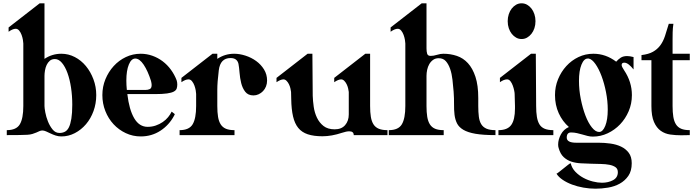

<svg xmlns="http://www.w3.org/2000/svg" viewBox="-20 -834 4194 1161"><path d="M249 -814V-478Q295 -509 351 -509Q394 -509 432.5 -489Q471 -469 499.5 -434.5Q528 -400 545 -354.5Q562 -309 562 -259Q562 -208 545.5 -162.5Q529 -117 500 -83Q471 -49 432.5 -29Q394 -9 351 -9Q333 -9 316.5 -14.5Q300 -20 285.5 -27Q271 -34 258.5 -39.5Q246 -45 236 -45Q227 -45 218.5 -41Q210 -37 199.5 -32.5Q189 -28 176 -24Q163 -20 145 -19Q128 -18 97 -17.5Q66 -17 21 -17V-47Q79 -47 100 -82.5Q121 -118 121 -193V-571Q121 -578 118.5 -593Q116 -608 110.5 -623Q105 -638 96 -649Q87 -660 75 -660Q57 -660 32 -642V-668L220 -814ZM249 -193Q249 -181 254 -154Q259 -127 270 -99.5Q281 -72 298 -51Q315 -30 340 -30Q358 -30 372.5 -37.5Q387 -45 396.5 -64Q406 -83 411.5 -116.5Q417 -150 417 -201Q417 -255 409.5 -304.5Q402 -354 388 -392.5Q374 -431 354.5 -454Q335 -477 312 -477Q293 -477 281 -466.5Q269 -456 262 -441Q255 -426 252 -408Q249 -390 249 -375Z M831 -509Q867 -509 901 -497Q935 -485 963.5 -463.5Q992 -442 1013.5 -412.5Q1035 -383 1048 -349Q1052 -337 1052 -323Q1052 -310 1048.5 -299Q1045 -288 1031.5 -280.5Q1018 -273 990.5 -269Q963 -265 916 -265H750Q761 -171 791.5 -119Q822 -67 873 -67Q899 -67 922 -75Q945 -83 964 -96Q983 -109 996.5 -125.5Q1010 -142 1018 -159L1037 -144Q1036 -141 1035 -139Q1034 -137 1033 -135Q1003 -78 950 -43.5Q897 -9 831 -9Q783 -9 740.5 -29Q698 -49 666.5 -83Q635 -117 617 -162.5Q599 -208 599 -259Q599 -310 617.5 -355Q636 -400 667.5 -434.5Q699 -469 741 -489Q783 -509 831 -509ZM747 -290H858Q875 -290 886 -295.5Q897 -301 897 -320Q897 -325 896 -331Q895 -337 893 -345Q874 -405 849 -442.5Q824 -480 798 -480Q774 -480 759 -443.5Q744 -407 744 -347Q744 -320 747 -290Z M1166 -193V-266Q1166 -273 1163.5 -287.5Q1161 -302 1155.5 -317Q1150 -332 1141 -343Q1132 -354 1120 -354Q1101 -354 1077 -337V-363L1265 -509H1294V-478Q1340 -509 1396 -509Q1429 -509 1464.5 -497.5Q1500 -486 1529 -465Q1558 -444 1576.5 -414Q1595 -384 1595 -347Q1595 -328 1588.5 -311.5Q1582 -295 1570.5 -283Q1559 -271 1544 -264Q1529 -257 1513 -257Q1480 -257 1463 -279Q1446 -301 1438.5 -331.5Q1431 -362 1428.5 -394.5Q1426 -427 1422 -448Q1414 -483 1374 -483Q1312 -483 1303 -409Q1294 -337 1294 -290V-193Q1294 -155 1298.5 -127.5Q1303 -100 1314.5 -82Q1326 -64 1346 -55.5Q1366 -47 1398 -47V-17H1066V-47Q1124 -47 1145 -82.5Q1166 -118 1166 -193Z M1869 -509 1871 -255Q1872 -224 1877 -188.5Q1882 -153 1896.5 -122.5Q1911 -92 1936.5 -72Q1962 -52 2004 -52Q2045 -52 2067 -77.5Q2089 -103 2089 -142V-278Q2088 -287 2085 -300Q2082 -313 2076 -325Q2070 -337 2061.5 -345.5Q2053 -354 2043 -354Q2026 -354 2001 -337V-363L2189 -509H2218V-193Q2218 -155 2222.5 -127.5Q2227 -100 2238.5 -82Q2250 -64 2270.5 -55.5Q2291 -47 2323 -47V-17H2106H2119Q2119 -40 2092 -40Q2075 -40 2048 -31Q1985 -10 1930 -10Q1877 -10 1841 -22Q1805 -34 1783.5 -60.5Q1762 -87 1752 -130Q1742 -173 1741 -235L1740 -278Q1739 -287 1736 -300Q1733 -313 1727 -325Q1721 -337 1712.5 -345.5Q1704 -354 1694 -354Q1677 -354 1652 -337V-363L1840 -509Z M2431 -193V-571Q2431 -578 2428.5 -593Q2426 -608 2420.5 -623Q2415 -638 2406 -649Q2397 -660 2385 -660Q2367 -660 2342 -642V-668L2530 -814H2559V-542Q2559 -522 2563 -509Q2567 -496 2584 -496Q2602 -496 2622.5 -502.5Q2643 -509 2661 -509Q2704 -509 2742.5 -496Q2781 -483 2809.5 -452Q2838 -421 2855 -369.5Q2872 -318 2872 -241V-193Q2872 -156 2875.5 -128.5Q2879 -101 2890 -83Q2901 -65 2921.5 -56Q2942 -47 2976 -47V-17Q2902 -17 2855.5 -25Q2809 -33 2782 -49Q2755 -65 2743.5 -88Q2732 -111 2728.5 -140Q2725 -169 2725.5 -204Q2726 -239 2723 -280Q2720 -316 2716 -352Q2712 -388 2702 -417Q2692 -446 2676 -464Q2660 -482 2633 -482Q2613 -482 2599 -472Q2585 -462 2576 -446.5Q2567 -431 2563 -412Q2559 -393 2559 -375V-193Q2559 -155 2563.5 -127.5Q2568 -100 2579.5 -82Q2591 -64 2611 -55.5Q2631 -47 2663 -47V-17H2331V-47Q2389 -47 2410 -82.5Q2431 -118 2431 -193Z M3220 -509 3222 -193Q3222 -155 3226.5 -127.5Q3231 -100 3242 -82Q3253 -64 3273.5 -55.5Q3294 -47 3326 -47V-17H2994V-47Q3049 -47 3071.5 -78.5Q3094 -110 3094 -178V-193L3092 -266Q3092 -273 3089 -287.5Q3086 -302 3080.5 -317Q3075 -332 3066.5 -343Q3058 -354 3046 -354Q3027 -354 3003 -337V-363L3191 -509ZM3134 -814Q3152 -814 3167 -805.5Q3182 -797 3193.5 -782.5Q3205 -768 3211.5 -748Q3218 -728 3218 -706Q3218 -683 3211.5 -663.5Q3205 -644 3193.5 -629.5Q3182 -615 3167 -606.5Q3152 -598 3134 -598Q3116 -598 3101 -606.5Q3086 -615 3074.5 -629.5Q3063 -644 3056.5 -663.5Q3050 -683 3050 -706Q3050 -728 3056.5 -748Q3063 -768 3074.5 -782.5Q3086 -797 3101 -805.5Q3116 -814 3134 -814Z M3358 61Q3355 52 3355 40Q3355 10 3371.5 -21Q3388 -52 3420 -66Q3381 -100 3358.5 -149.5Q3336 -199 3336 -259Q3336 -310 3354.5 -355Q3373 -400 3404.5 -434.5Q3436 -469 3478 -489Q3520 -509 3568 -509Q3643 -509 3706 -461Q3719 -476 3734 -485.5Q3749 -495 3772 -495Q3788 -495 3811 -489V-414Q3797 -432 3782.5 -443.5Q3768 -455 3755 -455Q3739 -455 3739 -441Q3739 -431 3754 -409Q3801 -339 3801 -259Q3801 -207 3781.5 -161.5Q3762 -116 3729.5 -82Q3697 -48 3654.5 -28Q3612 -8 3565 -8Q3548 -8 3533 -12Q3518 -16 3502 -20.5Q3486 -25 3469 -29Q3452 -33 3433 -33Q3407 -33 3407 -2Q3407 29 3464 29H3599Q3635 29 3671 34Q3707 39 3735.5 52.5Q3764 66 3782 90Q3800 114 3800 153Q3800 200 3779.5 229.5Q3759 259 3727.5 276.5Q3696 294 3657 300.5Q3618 307 3581 307Q3545 307 3508 300.5Q3471 294 3439 282Q3407 270 3382 253Q3357 236 3345 216Q3348 216 3360.5 206Q3373 196 3387.5 184.5Q3402 173 3414.5 163Q3427 153 3431 153Q3438 183 3459.5 205Q3481 227 3508 241.5Q3535 256 3565 263.5Q3595 271 3620 271Q3658 271 3687 255.5Q3716 240 3716 207Q3716 187 3702 177Q3688 167 3665 162.5Q3642 158 3613.5 157.5Q3585 157 3555 156Q3524 155 3493 153.5Q3462 152 3435.5 143.5Q3409 135 3388.5 116Q3368 97 3358 61ZM3540 -480H3534Q3511 -480 3496 -443Q3481 -406 3481 -345Q3481 -290 3492 -235Q3503 -180 3520 -135.5Q3537 -91 3559 -63.5Q3581 -36 3603 -36Q3625 -36 3640 -73Q3655 -110 3655 -171Q3655 -223 3644.5 -276.5Q3634 -330 3617.5 -374Q3601 -418 3580.5 -447Q3560 -476 3540 -480Z M3919 -193V-470H3859V-501Q3902 -506 3928.5 -521Q3955 -536 3972.5 -559.5Q3990 -583 4001 -616Q4012 -649 4024 -690H4052Q4048 -664 4047.5 -639Q4047 -614 4047 -596V-509H4151V-470H4047V-193Q4047 -155 4051.5 -127.5Q4056 -100 4067.5 -82Q4079 -64 4099 -55.5Q4119 -47 4151 -47V-17Q4138 -17 4125 -16.5Q4112 -16 4098 -16Q4065 -16 4033 -20.5Q4001 -25 3975.5 -43Q3950 -61 3934.5 -96.5Q3919 -132 3919 -193Z"/></svg>

Font: CatShop
Style: Regular
Weight: 400
Designer: Peter Wiegel
Foundry: Peter Wiegel
Version: Version 1.000 2009 initial release